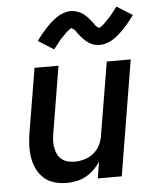

<svg xmlns="http://www.w3.org/2000/svg" viewBox="-54 -808 708 863"><g transform="rotate(-5 300.0 -377.0)"><path d="M213 8Q184 8 157.5 0.5Q131 -7 111 -24.5Q91 -42 79 -66.5Q67 -91 62.5 -118.5Q58 -146 59 -174.5Q60 -203 65 -232L113 -520H221L171 -217Q168 -201 167.5 -185Q167 -169 170 -153.5Q173 -138 179.5 -124.5Q186 -111 198 -101.5Q210 -92 225 -88Q240 -84 257 -84Q278 -84 300.5 -90.5Q323 -97 341.5 -112Q360 -127 370.5 -148Q381 -169 384 -191L439 -520H547L461 0H353L365 -75Q353 -56 336 -39.5Q319 -23 299 -12Q279 -1 256.5 3.5Q234 8 213 8ZM208 -595 138 -639Q151 -657 163 -671.5Q175 -686 186.5 -698Q198 -710 209.5 -720Q221 -730 235 -739.5Q249 -749 265.5 -754.5Q282 -760 298 -760Q303 -760 307.5 -759.5Q312 -759 317 -757.5Q322 -756 326.5 -754.5Q331 -753 336 -751Q341 -749 345 -746.5Q349 -744 352.5 -741.5Q356 -739 360 -735.5Q364 -732 367.5 -728.5Q371 -725 374.5 -721.5Q378 -718 380.5 -714.5Q383 -711 385.5 -708.5Q388 -706 391.5 -701Q395 -696 398 -691.5Q401 -687 404 -683.5Q407 -680 411.5 -678Q416 -676 415 -672Q415 -673 419.5 -674.5Q424 -676 427 -678Q430 -680 434 -683.5Q438 -687 440 -689Q442 -691 444.5 -693Q447 -695 448.5 -697Q450 -699 452.5 -701.5Q455 -704 457.5 -706.5Q460 -709 462.5 -711.5Q465 -714 468 -717Q471 -720 473.5 -723.5Q476 -727 479 -730.5Q482 -734 484.5 -737.5Q487 -741 490.5 -745Q494 -749 497 -753.5Q500 -758 504 -762L574 -718Q561 -700 549 -685.5Q537 -671 525.5 -659Q514 -647 503 -637Q492 -627 477.5 -617.5Q463 -608 447 -602.5Q431 -597 415 -597Q410 -597 405 -597.5Q400 -598 395 -599Q390 -600 385.5 -601.5Q381 -603 376 -605.5Q371 -608 367 -610.5Q363 -613 359.5 -615.5Q356 -618 352 -621.5Q348 -625 344.5 -628.5Q341 -632 337.5 -635.5Q334 -639 331.5 -642.5Q329 -646 326.5 -648.5Q324 -651 320.5 -656Q317 -661 314 -665.5Q311 -670 308 -673.5Q305 -677 300.5 -678.5Q296 -680 297 -685Q297 -684 292.5 -682.5Q288 -681 285 -678.5Q282 -676 278 -673Q274 -670 272 -668Q270 -666 267.5 -664Q265 -662 263.5 -660Q262 -658 259.5 -655.5Q257 -653 254.5 -650.5Q252 -648 249.5 -645.5Q247 -643 244 -640Q241 -637 238.5 -633.5Q236 -630 233 -626.5Q230 -623 227.5 -619.5Q225 -616 221.5 -612Q218 -608 215 -603.5Q212 -599 208 -595Z"/></g></svg>

Font: Iosevka Aile Semibold
Style: Italic
Weight: 600
Italic angle: -9°
Designer: Belleve Invis
Foundry: Belleve Invis
Version: Version 31.1.0; ttfautohint (v1.8.4)